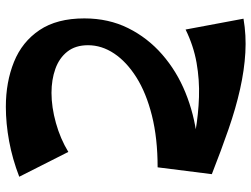

<svg xmlns="http://www.w3.org/2000/svg" viewBox="-124 -336 880 673"><g transform="rotate(90 316.5 0.0)"><path d="M355 420Q268 420 197.5 391.5Q127 363 86 302Q45 241 45 145Q45 60 79 -8.5Q113 -77 171.5 -128Q230 -179 305 -209.5Q380 -240 463 -250L591 -302L567 -112Q465 -112 385.5 -92Q306 -72 251.5 -37.5Q197 -3 168 40.5Q139 84 139 132Q139 176 161.5 204.5Q184 233 222 246.5Q260 260 306 260Q356 260 411.5 244.5Q467 229 513 201L600 373Q538 397 475.5 408.5Q413 420 355 420ZM561 -218Q501 -234 441 -244.5Q381 -255 320.5 -257Q260 -259 200.5 -248.5Q141 -238 84 -210L46 -413Q104 -423 165 -419.5Q226 -416 293 -401Q360 -386 433.5 -360.5Q507 -335 591 -302Z"/></g></svg>

Font: Marhey Light SemiBold
Style: Regular
Weight: 600
Version: Version 1.000